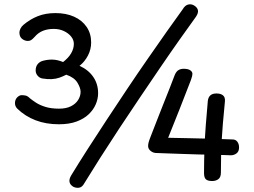

<svg xmlns="http://www.w3.org/2000/svg" viewBox="-20 -848 1204 910"><path d="M846 -804Q857 -823 872 -826.5Q887 -830 900 -822Q915 -813 918 -800Q921 -787 909 -769Q875 -722 831.5 -660.5Q788 -599 740 -528.5Q692 -458 642 -384Q592 -310 544.5 -238Q497 -166 455 -100Q413 -34 380 20Q370 39 355.5 41.5Q341 44 327 37Q297 18 317 -16Q351 -72 394 -139Q437 -206 485 -279Q533 -352 582.5 -426Q632 -500 680 -569Q728 -638 770.5 -698.5Q813 -759 846 -804ZM259 -259Q198 -259 148.5 -278Q99 -297 62 -333Q51 -344 51 -359Q51 -376 61.5 -386.5Q72 -397 83 -397Q92 -397 101.5 -395Q111 -393 122 -382Q133 -373 150.5 -361.5Q168 -350 195 -341.5Q222 -333 260 -333Q294 -333 316.5 -344.5Q339 -356 350.5 -374.5Q362 -393 362 -413Q362 -431 347 -456Q332 -481 294 -494Q279 -486 262 -480Q245 -474 225 -473Q205 -472 181 -476Q168 -478 158.5 -489Q149 -500 149 -514Q149 -532 158.5 -544Q168 -556 184 -560Q206 -566 229 -565.5Q252 -565 279 -554Q305 -574 317.5 -596Q330 -618 330 -640Q330 -659 317 -675Q304 -691 282.5 -701Q261 -711 235 -711Q206 -711 183.5 -702Q161 -693 144 -673Q134 -662 127.5 -658Q121 -654 112 -654Q97 -654 84.5 -664Q72 -674 72 -694Q72 -702 77 -712.5Q82 -723 92 -731Q123 -757 159.5 -771.5Q196 -786 243 -786Q293 -786 331 -769Q369 -752 390.5 -720.5Q412 -689 412 -647Q412 -614 397 -585Q382 -556 357 -536Q399 -517 422 -483.5Q445 -450 445 -406Q445 -380 434 -354Q423 -328 400.5 -306.5Q378 -285 343 -272Q308 -259 259 -259ZM808 -492Q815 -509 825.5 -515.5Q836 -522 851 -522Q871 -522 881.5 -515Q892 -508 892 -498Q892 -494 890.5 -487Q889 -480 885 -469Q857 -397 831.5 -331.5Q806 -266 777 -195Q822 -194 875.5 -193Q929 -192 984 -190.5Q1039 -189 1085 -187Q1098 -186 1105.5 -175.5Q1113 -165 1113 -149Q1113 -130 1101 -121Q1089 -112 1074 -112Q1069 -112 1047 -113Q1025 -114 991.5 -114.5Q958 -115 919.5 -116Q881 -117 842.5 -118.5Q804 -120 771.5 -121Q739 -122 718 -123Q704 -124 693 -133.5Q682 -143 682 -156Q682 -163 684 -171.5Q686 -180 691 -193Q693 -198 702 -221.5Q711 -245 725 -280.5Q739 -316 754.5 -355.5Q770 -395 784.5 -431Q799 -467 808 -492ZM965 -370Q967 -387 977 -396Q987 -405 1006 -405Q1026 -405 1037 -396Q1048 -387 1046 -367Q1040 -306 1036.5 -264Q1033 -222 1031 -187.5Q1029 -153 1028 -116.5Q1027 -80 1027 -30Q1027 -8 1015 1Q1003 10 986 10Q965 10 956 2Q947 -6 947 -28Q947 -83 949 -141Q951 -199 955.5 -257Q960 -315 965 -370Z"/></svg>

Font: Playpen Sans Thai
Style: Regular
Weight: 400
Designer: Sirin Gunkloy, Laura Meseguer, Veronika Burian, José Scaglione
Foundry: TypeTogether
Version: Version 2.000